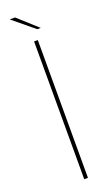

<svg xmlns="http://www.w3.org/2000/svg" viewBox="-142 -741 451 774"><g transform="rotate(-20 84.0 -354.0)"><path d="M76 0V-591H92V0ZM105 -633 14 -708H37L120 -633Z"/></g></svg>

Font: Alumni Sans Pinstripe
Style: Regular
Weight: 400
Designer: Robert E. Leuschke
Foundry: Robert E. Leuschke
Version: Version 1.010; ttfautohint (v1.8.4.7-5d5b)